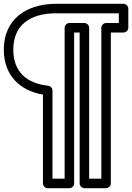

<svg xmlns="http://www.w3.org/2000/svg" viewBox="-25 -772 695 1010"><path d="M45 -511C45 -637.7 130.2 -702 270 -702H600V-651H533C517.9 -651 508 -636.7 508 -626V168H444V-626C444 -641.1 429.7 -651 419 -651H340C324.9 -651 315 -636.7 315 -626V168H251V-296C251 -309.1 240.2 -319.6 228.7 -320.9C114.8 -333.4 45 -394.2 45 -511ZM-5 -511C-5 -375.3 80 -294.9 201 -274.3V193C201 203.7 210.9 218 226 218H340C350.7 218 365 208.1 365 193V-601H394V193C394 203.7 403.9 218 419 218H533C543.7 218 558 208.1 558 193V-601H625C635.7 -601 650 -610.9 650 -626V-727C650 -737.7 640.1 -752 625 -752H270C113.1 -752 -5 -670.3 -5 -511Z"/></svg>

Font: Fog Sans
Style: Outline
Weight: 700
Foundry: Intel Corporation
Version: Version 1.00